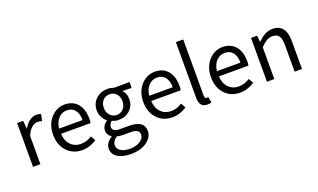

<svg xmlns="http://www.w3.org/2000/svg" viewBox="-97 -1358 3621 2183"><g transform="rotate(-20 1713.5 -266.5)"><path d="M89.8 0V-264.6V-530.3H163.1L170.9 -433.6H173.8Q202.1 -485.4 240.2 -513.7Q280.3 -543.9 324.2 -543.9Q358.4 -543.9 380.9 -532.2L364.3 -454.1Q341.8 -462.9 312.5 -462.9Q275.4 -462.9 242.2 -435.5Q203.1 -404.3 178.7 -340.8V0Z M682.6 12.7Q573.2 12.7 502.9 -60.5Q428.7 -137.7 428.7 -264.6Q428.7 -388.7 502 -468.8Q571.3 -543.9 668 -543.9Q767.6 -543.9 824.2 -476.6Q878.9 -410.2 878.9 -294.9Q878.9 -269.5 875 -244.1H696.3H517.6Q521.5 -159.2 569.8 -108.9Q618.2 -58.6 693.4 -58.6Q763.7 -58.6 826.2 -100.6L858.4 -42Q773.4 12.7 682.6 12.7ZM516.6 -307.6H658.2H800.8Q800.8 -387.7 766.1 -430.2Q731.4 -472.7 668.9 -472.7Q610.4 -472.7 568.4 -429.7Q524.4 -383.8 516.6 -307.6Z M1188.5 244.1Q1088.9 244.1 1030.3 207Q968.8 168.9 968.8 101.6Q968.8 32.2 1047.9 -18.6V-22.5Q999 -50.8 999 -109.4Q999 -165 1058.6 -208V-211.9Q1029.3 -235.4 1010.7 -270.5Q989.3 -310.5 989.3 -354.5Q989.3 -439.5 1048.8 -493.2Q1105.5 -543.9 1188.5 -543.9Q1225.6 -543.9 1262.7 -530.3H1354.5H1401.4Q1418 -530.3 1447.3 -532.2Q1450.2 -531.2 1450.2 -496.1Q1450.2 -460.9 1447.3 -459Q1428.7 -461.9 1393.6 -461.9H1338.9Q1381.8 -420.9 1381.8 -352.5Q1381.8 -269.5 1325.2 -217.8Q1271.5 -168 1188.5 -168Q1146.5 -168 1109.4 -186.5Q1075.2 -157.2 1075.2 -123Q1075.2 -65.4 1168 -65.4H1271.5Q1456.1 -65.4 1456.1 60.5Q1456.1 136.7 1383.8 189.5Q1307.6 244.1 1188.5 244.1ZM1201.2 183.6Q1274.4 183.6 1324.2 149.4Q1370.1 118.2 1370.1 74.2Q1370.1 39.1 1342.8 23.4Q1316.4 8.8 1261.7 8.8H1215.8H1169.9Q1136.7 8.8 1101.6 0Q1046.9 39.1 1046.9 89.8Q1046.9 132.8 1087.9 158.2Q1128.9 183.6 1201.2 183.6ZM1188.5 -228.5Q1235.4 -228.5 1267.6 -262.7Q1300.8 -297.9 1300.8 -354.5Q1300.8 -411.1 1268.6 -445.3Q1236.3 -478.5 1188.5 -478.5Q1139.6 -478.5 1108.4 -446.3Q1075.2 -411.1 1075.2 -354.5Q1075.2 -297.9 1108.4 -262.7Q1142.6 -228.5 1188.5 -228.5Z M1773.4 12.7Q1664.1 12.7 1593.8 -60.5Q1519.5 -137.7 1519.5 -264.6Q1519.5 -388.7 1592.8 -468.8Q1662.1 -543.9 1758.8 -543.9Q1858.4 -543.9 1915 -476.6Q1969.7 -410.2 1969.7 -294.9Q1969.7 -269.5 1965.8 -244.1H1787.1H1608.4Q1612.3 -159.2 1660.6 -108.9Q1709 -58.6 1784.2 -58.6Q1854.5 -58.6 1917 -100.6L1949.2 -42Q1864.3 12.7 1773.4 12.7ZM1607.4 -307.6H1749H1891.6Q1891.6 -387.7 1856.9 -430.2Q1822.3 -472.7 1759.8 -472.7Q1701.2 -472.7 1659.2 -429.7Q1615.2 -383.8 1607.4 -307.6Z M2194.3 12.7Q2100.6 12.7 2100.6 -105.5V-777.3H2189.5V-438.5V-99.6Q2189.5 -61.5 2214.8 -61.5Q2223.6 -61.5 2233.4 -63.5L2246.1 4.9Q2225.6 12.7 2194.3 12.7Z M2592.8 12.7Q2483.4 12.7 2413.1 -60.5Q2338.9 -137.7 2338.9 -264.6Q2338.9 -388.7 2412.1 -468.8Q2481.4 -543.9 2578.1 -543.9Q2677.7 -543.9 2734.4 -476.6Q2789.1 -410.2 2789.1 -294.9Q2789.1 -269.5 2785.2 -244.1H2606.4H2427.7Q2431.6 -159.2 2480 -108.9Q2528.3 -58.6 2603.5 -58.6Q2673.8 -58.6 2736.3 -100.6L2768.6 -42Q2683.6 12.7 2592.8 12.7ZM2426.8 -307.6H2568.4H2710.9Q2710.9 -387.7 2676.3 -430.2Q2641.6 -472.7 2579.1 -472.7Q2520.5 -472.7 2478.5 -429.7Q2434.6 -383.8 2426.8 -307.6Z M2919.9 0V-264.6V-530.3H2993.2L3001 -454.1H3003.9Q3047.9 -497.1 3085 -517.6Q3131.8 -543.9 3181.6 -543.9Q3343.8 -543.9 3343.8 -335.9V0H3254.9V-324.2Q3254.9 -398.4 3231 -432.1Q3207 -465.8 3154.3 -465.8Q3115.2 -465.8 3081.1 -445.3Q3052.7 -428.7 3008.8 -384.8V0Z"/></g></svg>

Font: Bpmf GenSeki Gothic R
Style: R
Weight: 400
Foundry: But Ko
Version: Version 1.320